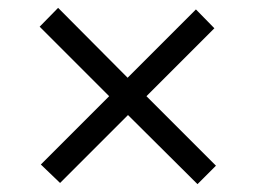

<svg xmlns="http://www.w3.org/2000/svg" viewBox="-20 -621 651 489"><path d="M128 -601 305 -423 479 -597 526 -549 353 -376 530 -199 483 -152 306 -328 133 -155 84 -202 258 -376 81 -553Z"/></svg>

Font: Ledger
Style: Regular
Weight: 400
Designer: Denis Masharov
Foundry: Denis Masharov
Version: 1.001